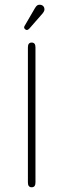

<svg xmlns="http://www.w3.org/2000/svg" viewBox="-20 -784 268 812"><path d="M98 -12Q98 -2 102 3Q106 8 114 8Q122 8 126 3Q130 -2 130 -12V-584Q130 -594 126 -599Q122 -604 114 -604Q106 -604 102 -599Q98 -594 98 -584ZM168 -744Q168 -750 165.5 -754.5Q163 -759 158.5 -761.5Q154 -764 148 -764Q141 -764 137 -761Q133 -758 128 -750L85 -676Q82 -672 82 -668Q82 -664 86 -660.5Q90 -657 94 -657Q96 -657 98.5 -658.5Q101 -660 104 -663L160 -727Q168 -737 168 -744Z"/></svg>

Font: Beiruti ExtraLight
Style: Regular
Weight: 250
Designer: Arlette Boutros
Foundry: Boutros
Version: Version 1.41